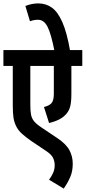

<svg xmlns="http://www.w3.org/2000/svg" viewBox="-20 -916 503 1127"><path d="M463 -529H399V-366Q399 -320 392.5 -293Q386 -266 368 -246Q337 -210 268 -194L238 -288Q252 -291 263 -296.5Q274 -302 281 -309Q296 -325 296 -365V-529H158V-300Q158 -266 162 -244Q166 -222 179 -205.5Q192 -189 220 -170L317 -105Q369 -70 388 -33.5Q407 3 407 45Q407 90 392 124Q377 158 354 191L268 139Q282 120 291.5 99.5Q301 79 301 53Q301 31 291.5 11Q282 -9 252 -29L164 -88Q131 -111 109.5 -130.5Q88 -150 77 -171Q64 -196 59.5 -223Q55 -250 55 -298V-529H0V-622H463ZM300 -615Q280 -718 259 -759Q238 -800 203 -800Q178 -800 156 -791L129 -881Q167 -896 205 -896Q249 -896 284 -871.5Q319 -847 346 -786Q373 -725 392 -615Z"/></svg>

Font: Noto Sans Devanagari UI ExtraCondensed SemiBold
Style: Regular
Weight: 600
Width: 2
Designer: Jelle Bosma - Monotype Design Team
Foundry: Monotype Imaging Inc.
Version: Version 2.004; ttfautohint (v1.8.4.7-5d5b)